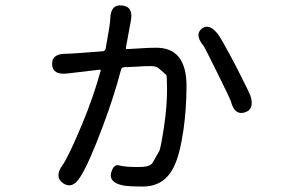

<svg xmlns="http://www.w3.org/2000/svg" viewBox="-20 -630 1040 700"><path d="M272 16Q244 61 210 38Q177 15 208 -28Q229 -57 281 -181Q321 -278 347 -372Q348 -377 343 -376L225 -362Q172 -356 170 -395Q168 -434 220 -434Q235 -434 260 -436L354 -443Q363 -444 365 -452Q382 -544 382 -561Q383 -615 425 -610Q467 -606 457 -554L439 -456Q438 -451 443 -451L496 -454Q523 -456 550 -456Q660 -456 660 -316Q660 -236 649 -157Q636 -67 614 -22Q579 50 501 50Q448 50 428 46Q377 35 385 1Q394 -33 414.5 -27Q435 -21 485 -21Q527 -21 536 -36Q549 -58 561 -80Q566 -90 578 -168Q589 -240 589 -304Q589 -355 586 -357Q567 -374 558 -381.5Q549 -389 529 -389Q504 -389 479 -387L432 -385Q423 -384 421 -375Q396 -279 355 -170Q304 -33 272 16ZM872 -220Q835 -209 822 -260Q820 -268 772.5 -364Q725 -460 722 -463Q689 -503 715 -525Q742 -547 774 -506Q785 -493 838 -393Q888 -295 893 -281Q909 -231 872 -220Z"/></svg>

Font: Resource Han Rounded HK
Style: Regular
Weight: 400
Designer: Cyano Hao (round all glyphs); Ryoko NISHIZUKA  (kana, bopomofo & ideographs); Paul D. Hunt (Latin, Greek & Cyrillic); Sa
Foundry: Cyano Hao
Version: 0.990